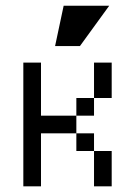

<svg xmlns="http://www.w3.org/2000/svg" viewBox="-20 -659 478 679"><path d="M125 -250H250V-187.5H125V0H62.5V-437.5H125ZM312.5 -437.5H375V-312.5H312.5ZM250 -250V-312.5H312.5V-250ZM312.5 -125H250V-187.5H312.5ZM312.5 0V-125H375V0ZM366.2 -638.7 262.7 -496.1H174.8L205.1 -638.7Z"/></svg>

Font: Sudo
Style: Bold
Weight: 700
Monospace: yes
Designer: Jens Kutilek
Foundry: Jens Kutilek
Version: Version 0.040